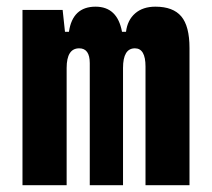

<svg xmlns="http://www.w3.org/2000/svg" viewBox="-20 -547 626 567"><path d="M409.7 0V-350.6Q409.7 -404.3 378.4 -404.3Q343.3 -404.3 343.3 -346.2V0H245.1V-360.4Q245.1 -404.3 213.9 -404.3Q176.8 -404.3 176.8 -346.2V0H46.4V-517.6H165L171.9 -453.1H183.6Q194.3 -527.3 262.2 -527.3Q326.7 -527.3 340.3 -453.1H352.1Q356.4 -487.8 379.2 -507.6Q401.9 -527.3 439 -527.3Q491.2 -527.3 515.4 -498.5Q539.6 -469.7 539.6 -405.3V0Z"/></svg>

Font: Cascadia Code NF
Style: Bold
Weight: 700
Monospace: yes
Designer: Aaron Bell
Foundry: Saja Typeworks
Version: Version 2404.023; ttfautohint (v1.8.4)